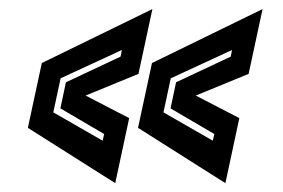

<svg xmlns="http://www.w3.org/2000/svg" viewBox="-20 -522 640 434"><path d="M489.5 -108 292 -233 323.5 -379.5 573.5 -501.5 542 -355 422.5 -306 521 -255ZM461 -204 464.5 -219 365.5 -277 378 -336 501.5 -394 504.5 -409 366 -345 349.5 -268ZM240.5 -108 43 -233 74.5 -379.5 324.5 -501.5 293 -355 173.5 -306 272 -255ZM212 -204 215.5 -219 116.5 -277 129 -336 252.5 -394 255.5 -409 117 -345 100.5 -268Z"/></svg>

Font: Tourney Thin
Style: Bold Italic
Weight: 700
Italic angle: -12°
Version: Version 1.015